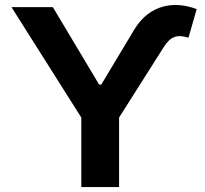

<svg xmlns="http://www.w3.org/2000/svg" viewBox="-20 -756 829 776"><path d="M26.3 -727.3 308.6 -280.9V0H461.3V-280.9L640.6 -563.9C668.7 -608 693.5 -618.6 741.8 -603.7L774.9 -719.1C685 -753.6 584.5 -738.6 523.1 -637.1L389.2 -414.1H380.7L193.5 -727.3Z"/></svg>

Font: Karasuma Gothic
Style: Bold
Weight: 700
Designer: Rasmus Andersson / Ryoko Nishizuka
Foundry: Genbu
Version: Version 1.00